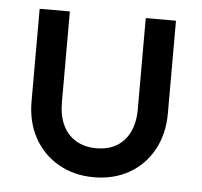

<svg xmlns="http://www.w3.org/2000/svg" viewBox="-42 -518 600 571"><g transform="rotate(5 258.0 -232.5)"><path d="M257.5 10Q198.5 10 152.1 -16.6Q105.8 -43.2 79.9 -90.1Q54 -137 54 -198.8V-475H144.2V-202.8Q144.2 -163.8 157.8 -135.5Q171.2 -107.2 197 -91.9Q222.8 -76.5 257.7 -76.5Q311 -76.5 340.9 -110.1Q370.8 -143.8 370.8 -202.8V-475H461V-198.8Q461 -136.8 435.1 -89.6Q409.2 -42.5 363.4 -16.2Q317.5 10 257.5 10Z"/></g></svg>

Font: Outfit Thin
Style: Regular
Weight: 100
Designer: Rodrigo Fuenzalida
Foundry: fragTYPE
Version: Version 1.000